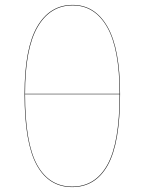

<svg xmlns="http://www.w3.org/2000/svg" viewBox="-20 -753 589 782"><path d="M469 -370Q469 -170 419 -80.5Q369 9 274 9Q179 9 129.5 -81Q80 -171 80 -370Q80 -556 131.5 -644.5Q183 -733 276 -733Q367 -733 418 -643.5Q469 -554 469 -370ZM82 -371H467Q467 -554 416.5 -642.5Q366 -731 276 -731Q184 -731 133 -643Q82 -555 82 -371ZM467 -369H82Q82 -171 131 -82Q180 7 274 7Q368 7 417.5 -82Q467 -171 467 -369Z"/></svg>

Font: FiraGO Two
Style: Regular
Weight: 100
Designer: bBox Type
Foundry: bBox Type GmbH
Version: Version 1.001